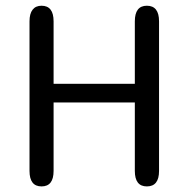

<svg xmlns="http://www.w3.org/2000/svg" viewBox="-20 -644 659 670"><path d="M450.5 -569.5Q450.5 -624 492.5 -624Q535 -624 535 -569.5V-47.5Q535 6.5 492.5 6.5Q450.5 6.5 450.5 -47.5V-286.5H167V-47.5Q167 6.5 125 6.5Q83 6.5 83 -47.5V-569.5Q83 -596.5 93.8 -610.2Q104.5 -624 125 -624Q167 -624 167 -569.5V-351.5H450.5Z"/></svg>

Font: Sono ExtraLight Monospace
Style: Regular
Weight: 400
Version: Version 2.112